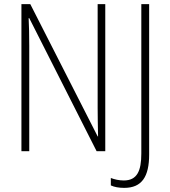

<svg xmlns="http://www.w3.org/2000/svg" viewBox="-20 -734 825 932"><path d="M491 0V-714H454V-211C454 -174 455 -120 456 -72H454L127 -714H84V0H122V-512C122 -566 121 -606 119 -646H122L449 0ZM583 178C669 178 704 123 704 16V-714H666V11C666 95 646 142 581 142C558 142 536 137 518 130V166C535 174 557 178 583 178Z"/></svg>

Font: Noto Sans Condensed ExtraLight
Style: Regular
Weight: 200
Width: 3
Designer: Monotype Design Team
Foundry: Monotype Imaging Inc.
Version: Version 2.013